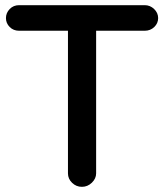

<svg xmlns="http://www.w3.org/2000/svg" viewBox="-20 -710 635 743"><path d="M243 -39V-591H54Q32 -591 17.5 -605.5Q3 -620 3 -640Q3 -660 17.5 -675Q32 -690 54 -690H540Q561 -690 576.5 -675Q592 -660 592 -640Q592 -620 577 -605.5Q562 -591 540 -591H352V-39Q352 -19 335.5 -3Q319 13 297 13Q275 13 259 -2.5Q243 -18 243 -39Z"/></svg>

Font: 寒蝉全圆体 Bold
Style: Regular
Weight: 700
Designer: Warren2060
      Designed by Motoya company      

      [Varela Round]
      Joe Prince(Latin component); Avraham Cornf
Foundry: ChillType
Version: Version 3.200